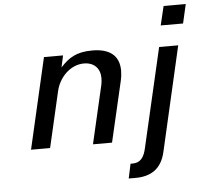

<svg xmlns="http://www.w3.org/2000/svg" viewBox="-60 -786 1121 1053"><g transform="rotate(-5 500.5 -259.0)"><path d="M854 -617H977L1001 -722H879ZM86 0H191L262 -308C279 -382 341 -446 416 -446C472 -446 505 -411 505 -358C505 -347 504 -334 501 -320L427 0H532L609 -332C614 -354 616 -373 616 -389C616 -471 565 -513 468 -513C379 -513 337 -484 292 -435L306 -500H201ZM606 204H643C723 204 786 172 808 76L940 -500H835L709 46C699 91 681 124 634 124H623Z"/></g></svg>

Font: Perun Medium Italic
Style: Regular
Weight: 500
Italic angle: -12°
Foundry: Copyright (c) Stefan Peev, Context Ltd, 2016
Version: Version 1.026